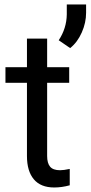

<svg xmlns="http://www.w3.org/2000/svg" viewBox="-20 -829 405 859"><path d="M190.9 -656.2V-528.3H289.6V-458.5H190.9V-130.9Q190.9 -99.1 204.1 -83.3Q217.3 -67.4 249 -67.4Q264.6 -67.4 292 -73.2V0Q256.3 9.8 222.7 9.8Q162.1 9.8 131.3 -26.9Q100.6 -63.5 100.6 -130.9V-458.5H4.4V-528.3H100.6V-656.2ZM293.9 -613.8 242.7 -648.9Q277.8 -702.1 278.8 -764.2V-809.1H365.2V-772Q365.2 -727.5 345.9 -683.8Q326.7 -640.1 293.9 -613.8Z"/></svg>

Font: Roboto-ThirdPerson-AD3FC
Style: ThirdPerson-AD3FC
Weight: 400
Designer: Google
Version: Version 2.137; 2017